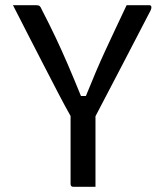

<svg xmlns="http://www.w3.org/2000/svg" viewBox="-20 -720 640 740"><path d="M348 0H263Q252 0 252 -11V-273Q232 -308 205.5 -359Q179 -410 148.5 -469Q118 -528 87.5 -587.5Q57 -647 30 -700H119Q129 -700 133 -696.5Q137 -693 141 -683Q170 -627 193.5 -577.5Q217 -528 240.5 -473.5Q264 -419 292 -350H311Q332 -402 349.5 -443Q367 -484 384.5 -522Q402 -560 422 -602.5Q442 -645 468 -700H556Q561 -700 563 -695Q565 -690 560 -679Q507 -577 452.5 -472Q398 -367 348 -272Z"/></svg>

Font: Recursive Mn Lnr St
Style: Regular
Weight: 400
Monospace: yes
Version: Version 1.079;hotconv 1.0.112;makeotfexe 2.5.65598; ttfautoh